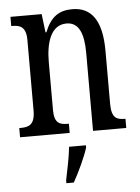

<svg xmlns="http://www.w3.org/2000/svg" viewBox="-54 -589 623 852"><g transform="rotate(-5 257.5 -162.5)"><path d="M20 0H241V-41H236C201 -41 176 -48 176 -108V-321C176 -405 198 -485 269 -485C325 -485 345 -432 345 -347V0H493V-41H489C454 -41 431 -50 431 -113V-349C431 -486 384 -546 300 -546C242 -546 204 -522 177 -454H173L163 -536H24V-495H29C63 -495 90 -486 90 -427V-113C90 -50 63 -41 27 -41H20ZM207 208V221H240C264 179 295 113 308 71V61H233C228 110 216 163 207 208Z"/></g></svg>

Font: Noto Serif Armenian ExtraCondensed
Style: Regular
Weight: 400
Width: 2
Designer: Monotype Design Team
Foundry: Monotype Imaging Inc.
Version: Version 2.008